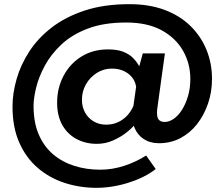

<svg xmlns="http://www.w3.org/2000/svg" viewBox="-20 -679 1071 921"><path d="M444 222Q362 222 289 198Q216 174 160 125.5Q104 77 72 4Q40 -69 40 -168Q40 -231 59.5 -299.5Q79 -368 120.5 -432Q162 -496 228 -547Q294 -598 386.5 -628.5Q479 -659 601 -659Q696 -659 769.5 -631.5Q843 -604 893.5 -554.5Q944 -505 970.5 -440Q997 -375 997 -300Q997 -238 978 -182.5Q959 -127 925.5 -84Q892 -41 845.5 -16.5Q799 8 742 8Q700 8 669.5 -12Q639 -32 625 -67Q611 -102 619 -148L638 -97Q623 -73 592.5 -48Q562 -23 524 -6Q486 11 445 11Q390 11 346.5 -12.5Q303 -36 278.5 -80Q254 -124 254 -186Q254 -257 285 -315.5Q316 -374 371 -408Q426 -442 498 -442Q542 -442 570.5 -431Q599 -420 617.5 -401.5Q636 -383 648 -361L665 -423H771L734 -155Q732 -138 734 -123.5Q736 -109 745 -101.5Q754 -94 770 -94Q792 -94 814 -109.5Q836 -125 853.5 -153Q871 -181 882 -218.5Q893 -256 893 -300Q893 -374 858 -435.5Q823 -497 755 -534Q687 -571 585 -571Q478 -571 401.5 -542Q325 -513 274.5 -465.5Q224 -418 195 -364Q166 -310 153.5 -259Q141 -208 141 -171Q141 -91 166 -33.5Q191 24 234.5 61Q278 98 336 116.5Q394 135 461 135Q519 135 575.5 116.5Q632 98 681 67L727 132Q688 162 639 182Q590 202 540 212Q490 222 444 222ZM489 -81Q519 -81 544 -92Q569 -103 588.5 -123Q608 -143 620 -171L633 -263Q629 -289 613 -308.5Q597 -328 572.5 -339Q548 -350 517 -350Q477 -350 444 -329Q411 -308 392 -274Q373 -240 373 -200Q373 -167 387.5 -140Q402 -113 428.5 -97Q455 -81 489 -81Z"/></svg>

Font: Josefin Sans Thin SemiBold
Style: Italic
Weight: 600
Italic angle: -7°
Version: Version 2.000